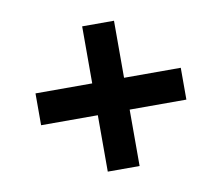

<svg xmlns="http://www.w3.org/2000/svg" viewBox="-59 -605 694 600"><g transform="rotate(-10 288.0 -304.5)"><path d="M237 -253H57V-354H237V-535H338V-354H518V-253H338V-74H237Z"/></g></svg>

Font: Noto Sans Syriac Eastern
Style: Bold
Weight: 700
Designer: Patrick Giasson and the Monotype Design Team
Foundry: Monotype Imaging Inc.
Version: Version 3.001